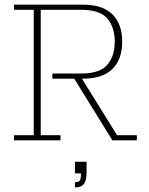

<svg xmlns="http://www.w3.org/2000/svg" viewBox="-20 -603 639 825"><path d="M40 0V-22H125V-561H40V-583H336Q421 -583 463 -541.5Q505 -500 505 -424Q505 -348 463 -306.5Q421 -265 336 -265H332L483 -22H568V0H463L299 -265H205V-287H328Q409 -287 441 -324.5Q473 -362 473 -424Q473 -486 441 -523.5Q409 -561 328 -561H155V-22H240V0ZM302 202V180Q319 180 323.5 172Q328 164 328 142H302V92H352V136Q352 158 347.5 173Q343 188 332.5 195Q322 202 302 202Z"/></svg>

Font: Rokkitt SemiBold Thin
Style: Regular
Weight: 250
Version: Version 3.103